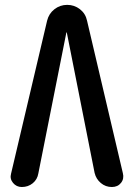

<svg xmlns="http://www.w3.org/2000/svg" viewBox="-20 -750 540 770"><path d="M67.4 0Q45.9 0 32.2 -16.6Q18.6 -33.2 24.4 -53.7L168.9 -667Q175.8 -695.3 198.2 -712.9Q220.7 -730.5 249.5 -730.5Q278.3 -730.5 300.8 -712.9Q323.2 -695.3 329.1 -667L472.7 -55.7Q478.5 -33.2 465.3 -16.6Q452.1 0 428.7 0Q403.3 0 384.3 -16.1Q365.2 -32.2 359.4 -56.6L248 -619.1Q248 -620.1 247.1 -620.1Q246.1 -620.1 246.1 -619.1L133.8 -54.7Q129.9 -30.3 111.3 -15.1Q92.8 0 67.4 0Z"/></svg>

Font: Rounded-X Mgen+ 1mn medium
Style: Regular
Weight: 500
Designer: [Source Han Sans]
Ryoko NISHIZUKA  (kana & ideographs); Paul D. Hunt (Latin, Greek & Cyrillic); Wenlong ZHANG  (bopomofo
Version: Version 1.059.20150602